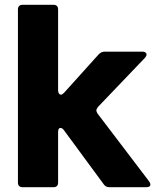

<svg xmlns="http://www.w3.org/2000/svg" viewBox="-20 -783 664 803"><path d="M75 0Q55 0 55 -20V-743Q55 -763 75 -763H203Q223 -763 223 -743V-405Q223 -397 226.5 -392Q230 -387 235 -387Q240 -387 248 -395L393 -556Q404 -567 418 -567H576Q584 -567 588.5 -563.5Q593 -560 593 -555Q593 -550 587 -542L390 -336Q383 -327 383 -321Q383 -316 388 -308L604 -24Q609 -16 609 -12Q609 0 592 0H438Q422 0 414 -12L247 -239Q240 -248 233 -248Q223 -248 223 -231V-20Q223 0 203 0Z"/></svg>

Font: Open Sauce Two Black
Style: Regular
Weight: 900
Designer: Alfredo Marco Pradil
Foundry: Creative Sauce Fz LLC
Version: Version 1.477